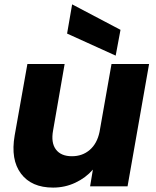

<svg xmlns="http://www.w3.org/2000/svg" viewBox="-20 -850 714 876"><path d="M660.2 -558.1 562 0H391.1L403.8 -76.2Q371.1 -38.6 323.7 -16.4Q276.4 5.9 222.2 5.9Q123.5 5.9 75.7 -57.9Q27.8 -121.6 46.9 -231.9L105 -558.1H274.9L222.2 -254.9Q211.9 -198.7 235.1 -168Q258.3 -137.2 308.1 -137.2Q356 -137.2 389.4 -166Q422.9 -194.8 434.1 -248L488.8 -558.1ZM286.1 -696.8 309.1 -830.1 529.8 -713.9 507.8 -596.2Z"/></svg>

Font: Poppins
Style: Bold Italic
Weight: 700
Italic angle: -10°
Designer: Ninad Kale (Devanagari), Jonny Pinhorn (Latin)
Foundry: Indian Type Foundry
Version: Version 3.200;PS 1.000;hotconv 16.6.54;makeotf.lib2.5.65590